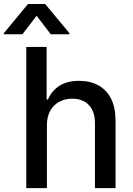

<svg xmlns="http://www.w3.org/2000/svg" viewBox="-64 -969 686 989"><path d="M177.6 -323.9V0H71.4V-727.3H176.1V-456.7H182.9Q202.1 -500.7 241.5 -526.6Q280.9 -552.6 344.5 -552.6Q400.6 -552.6 442.6 -529.5Q484.7 -506.4 508 -460.8Q531.2 -415.1 531.2 -346.9V0H425.1V-334.2Q425.1 -394.2 394.2 -427.4Q363.3 -460.6 308.2 -460.6Q270.6 -460.6 240.9 -444.6Q211.3 -428.6 194.4 -397.9Q177.6 -367.2 177.6 -323.9ZM197.4 -792.6 124.6 -887.8 51.5 -792.6H-44.4V-797.9L80.3 -948.5H168.7L293.7 -797.9V-792.6Z"/></svg>

Font: InterMG Medium
Style: Regular
Weight: 500
Designer: Rasmus Andersson
Foundry: rsms
Version: Version 3.019;December 26, 2023;FontCreator 15.0.0.2955 64-b